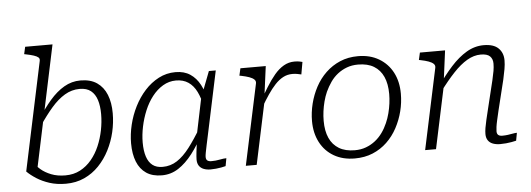

<svg xmlns="http://www.w3.org/2000/svg" viewBox="-50 -901 2922 1056"><g transform="rotate(-5 1411.0 -373.0)"><path d="M276 -34Q322 -34 358 -53Q394 -72 421 -104.5Q448 -137 465.5 -178Q483 -219 492 -264Q501 -309 501 -353Q501 -398 490.5 -431Q480 -464 457 -482.5Q434 -501 395 -501Q351 -501 312.5 -478Q274 -455 238.5 -414Q203 -373 166 -318L159 -352Q196 -411 233.5 -454.5Q271 -498 313 -522.5Q355 -547 403 -547Q459 -547 494.5 -522.5Q530 -498 547.5 -454.5Q565 -411 565 -352Q565 -300 553 -248.5Q541 -197 517 -150Q493 -103 458 -66.5Q423 -30 377 -9Q331 12 275 12Q225 12 185 -1Q145 -14 114.5 -33.5Q84 -53 63 -74L190 -673Q193 -686 185 -693Q177 -700 160 -705.5Q143 -711 118 -716L108 -718L117 -758H268L123 -72Q117 -77 112 -83.5Q107 -90 105 -97Q103 -104 103.5 -110Q104 -116 108 -119Q119 -100 141.5 -80.5Q164 -61 198 -47.5Q232 -34 276 -34Z M1092 -376 1068 -342Q1058 -392 1040.5 -427.5Q1023 -463 995 -482Q967 -501 927 -501Q888 -501 854.5 -481Q821 -461 795 -427.5Q769 -394 751.5 -352Q734 -310 724.5 -264.5Q715 -219 715 -177Q715 -131 725.5 -99Q736 -67 757.5 -50.5Q779 -34 813 -34Q857 -34 893 -57.5Q929 -81 963 -125.5Q997 -170 1034 -232L1044 -201Q1012 -138 975 -90Q938 -42 896.5 -15Q855 12 805 12Q753 12 719 -11Q685 -34 668 -76.5Q651 -119 651 -178Q651 -228 663.5 -280Q676 -332 700 -379.5Q724 -427 758 -464.5Q792 -502 835 -524.5Q878 -547 928 -547Q976 -547 1009 -525Q1042 -503 1062.5 -464.5Q1083 -426 1092 -376ZM1150 -537 1078 -197Q1070 -160 1064.5 -134Q1059 -108 1056 -92Q1053 -76 1053 -68Q1053 -54 1060.5 -48Q1068 -42 1083 -42Q1107 -42 1129 -46.5Q1151 -51 1166 -51L1158 -8Q1147 -5 1133 -2.5Q1119 0 1104 1.5Q1089 3 1074 3Q1053 3 1036.5 -3.5Q1020 -10 1011 -23.5Q1002 -37 1002 -58Q1002 -72 1005.5 -103Q1009 -134 1014 -169L1011 -171L1059 -403L1064 -412L1112 -537Z M1269 0H1329L1408 -372L1404 -370L1426 -537H1286L1277 -497L1288 -495Q1313 -490 1331 -483.5Q1349 -477 1358 -468Q1367 -459 1364 -446ZM1629 -542Q1626 -543 1614 -545.5Q1602 -548 1585 -548Q1553 -548 1525.5 -532Q1498 -516 1474 -487.5Q1450 -459 1426 -420Q1402 -381 1375 -335L1387 -311Q1409 -349 1430 -380Q1451 -411 1472 -433.5Q1493 -456 1516.5 -468.5Q1540 -481 1568 -481Q1584 -481 1595.5 -478.5Q1607 -476 1617 -474Z M2057 -167Q2068 -192 2075 -219Q2082 -246 2085.5 -273Q2089 -300 2089 -325Q2089 -381 2071.5 -420Q2054 -459 2019.5 -480Q1985 -501 1932 -501Q1898 -501 1870 -490.5Q1842 -480 1819 -462Q1796 -444 1779 -419.5Q1762 -395 1749 -367Q1738 -342 1731 -315Q1724 -288 1720.5 -261.5Q1717 -235 1717 -209Q1717 -153 1734.5 -114Q1752 -75 1787 -54Q1822 -33 1874 -33Q1908 -33 1936 -43.5Q1964 -54 1987 -72Q2010 -90 2027.5 -114.5Q2045 -139 2057 -167ZM1653 -213Q1653 -261 1665 -309Q1677 -357 1700 -400Q1723 -443 1757.5 -476Q1792 -509 1836.5 -528Q1881 -547 1936 -547Q2002 -547 2051 -518Q2100 -489 2126.5 -438.5Q2153 -388 2153 -321Q2153 -272 2141 -224.5Q2129 -177 2106 -134Q2083 -91 2048.5 -58Q2014 -25 1969.5 -6.5Q1925 12 1870 12Q1804 12 1755 -16.5Q1706 -45 1679.5 -96Q1653 -147 1653 -213Z M2259 0H2319L2397 -367L2395 -376L2416 -537H2277L2268 -497L2278 -495Q2303 -490 2321 -483.5Q2339 -477 2348 -468Q2357 -459 2354 -446ZM2680 -182 2721 -349Q2728 -380 2732.5 -406Q2737 -432 2737 -454Q2737 -496 2710.5 -521.5Q2684 -547 2630 -547Q2580 -547 2535 -520.5Q2490 -494 2448 -447.5Q2406 -401 2364 -340L2375 -312Q2418 -370 2457 -411.5Q2496 -453 2533.5 -475Q2571 -497 2609 -497Q2645 -497 2660 -482Q2675 -467 2675 -442Q2675 -422 2671.5 -401.5Q2668 -381 2661 -351L2624 -199Q2615 -162 2609 -136.5Q2603 -111 2600 -92.5Q2597 -74 2597 -59Q2597 -38 2606.5 -24Q2616 -10 2633.5 -3.5Q2651 3 2673 3Q2690 3 2705.5 1.5Q2721 0 2735.5 -2.5Q2750 -5 2762 -8L2770 -51Q2760 -51 2747 -48.5Q2734 -46 2719.5 -44Q2705 -42 2689 -42Q2674 -42 2666.5 -48.5Q2659 -55 2659 -69Q2659 -78 2661 -93Q2663 -108 2668 -130Q2673 -152 2680 -182Z"/></g></svg>

Font: Roboto Serif 20pt ExtraLight
Style: Italic
Weight: 250
Italic angle: -10°
Version: Version 1.007